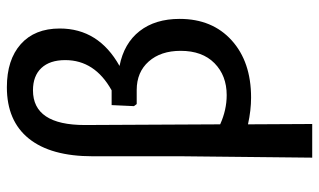

<svg xmlns="http://www.w3.org/2000/svg" viewBox="-205 -539 929 559"><g transform="rotate(-90 259.5 -259.5)"><path d="M80 185 84 -193V-454Q84 -576 135.5 -640Q187 -704 285 -704Q365 -704 410.5 -663.5Q456 -623 456 -550Q456 -437 347 -376Q413 -363 448.5 -317.5Q484 -272 484 -201Q484 -106 421.5 -49.5Q359 7 255 7Q218 7 177 -2L178 185ZM175 -477 177 -83Q219 -64 262 -64Q319 -64 355 -99.5Q391 -135 391 -198Q391 -256 360 -291Q329 -326 277 -326H236L230 -334L233 -399H276Q364 -448 364 -534Q364 -579 341 -603.5Q318 -628 276 -628Q175 -628 175 -477Z"/></g></svg>

Font: Alegreya Sans Medium
Style: Regular
Weight: 500
Designer: Juan Pablo del Peral
Foundry: Huerta Tipografica
Version: Version 2.007